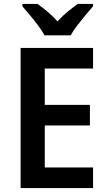

<svg xmlns="http://www.w3.org/2000/svg" viewBox="-20 -958 549 978"><path d="M454 0H85V-714H454V-609H208V-424H438V-319H208V-105H454ZM207 -778Q195 -800 175 -827Q155 -854 133 -880Q111 -906 94 -926V-938H171Q194 -922 221.5 -899Q249 -876 273 -849Q298 -877 324.5 -898.5Q351 -920 376 -938H454V-926Q437 -907 415 -880.5Q393 -854 372.5 -827Q352 -800 340 -778Z"/></svg>

Font: Noto Sans Telugu SemiCondensed SemiBold
Style: Regular
Weight: 600
Width: 4
Designer: Jelle Bosma - Monotype Design Team
Foundry: Monotype Imaging Inc.
Version: Version 2.005; ttfautohint (v1.8.4.7-5d5b)